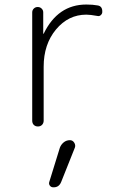

<svg xmlns="http://www.w3.org/2000/svg" viewBox="-20 -550 540 835"><path d="M240.2 92.8Q245.1 79.1 256.8 69.3Q268.6 59.6 284.2 59.6Q295.9 59.6 302.7 70.3Q309.6 81.1 305.7 91.8L246.1 241.2Q236.3 265.6 211.9 264.6Q202.1 264.6 196.8 257.3Q191.4 250 194.3 241.2ZM120.1 -25.4V-496.1Q120.1 -505.9 127 -512.7Q133.8 -519.5 144 -519.5Q154.3 -519.5 161.1 -512.7Q168 -505.9 168 -496.1V-403.3H168.9H169.9Q231.4 -530.3 355.5 -530.3Q383.8 -530.3 404.3 -526.4Q425.8 -523.4 424.8 -498Q424.8 -490.2 418.5 -484.4Q412.1 -478.5 404.3 -480.5Q372.1 -486.3 355.5 -486.3Q277.3 -486.3 223.6 -421.9Q169.9 -357.4 169.9 -259.8V-25.4Q169.9 -14.6 163.1 -7.3Q156.2 0 145 0Q133.8 0 127 -6.8Q120.1 -13.7 120.1 -25.4Z"/></svg>

Font: Rounded Mgen+ 2m light
Style: Regular
Weight: 200
Designer: [Source Han Sans]
Ryoko NISHIZUKA  (kana & ideographs); Paul D. Hunt (Latin, Greek & Cyrillic); Wenlong ZHANG  (bopomofo
Version: Version 1.059.20150602